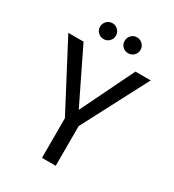

<svg xmlns="http://www.w3.org/2000/svg" viewBox="-206 -987 996 1102"><g transform="rotate(30 292.0 -436.0)"><path d="M565 -697 338 -263V0H247V-263L19 -697H120L292 -344L464 -697ZM212 -767Q190 -767 174.5 -782Q159 -797 159 -819Q159 -841 174.5 -856.5Q190 -872 212 -872Q233 -872 248.5 -856.5Q264 -841 264 -819Q264 -797 248.5 -782Q233 -767 212 -767ZM374 -767Q352 -767 337 -782Q322 -797 322 -819Q322 -841 337 -856.5Q352 -872 374 -872Q396 -872 411.5 -856.5Q427 -841 427 -819Q427 -797 411.5 -782Q396 -767 374 -767Z"/></g></svg>

Font: DVN-Poppins
Style: Regular
Weight: 400
Designer: Ninad Kale (Devanagari), Jonny Pinhorn (Latin)
Foundry: Indian Type Foundry
Version: 4.004